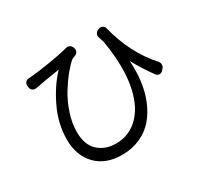

<svg xmlns="http://www.w3.org/2000/svg" viewBox="-154 -955 1307 1224"><g transform="rotate(-30 500.0 -342.5)"><path d="M918 -353.5Q927.7 -342.8 927.7 -328.1Q927.7 -313.5 918 -302.7L907.2 -291Q897.5 -281.2 883.8 -281.7Q870.1 -282.2 861.3 -293Q808.6 -364.3 762.7 -447.3Q762.7 -447.3 762.2 -447.3Q761.7 -447.3 761.7 -446.3Q763.7 -417 763.7 -387.7Q763.7 -342.8 757.8 -299.8Q749 -229.5 723.1 -166.5Q697.3 -103.5 657.2 -56.6Q617.2 -9.8 556.6 17.6Q496.1 44.9 421.9 44.9Q302.7 44.9 233.4 -25.9Q164.1 -96.7 164.1 -215.8Q164.1 -331.1 216.8 -441.4Q269.5 -551.8 339.8 -626Q340.8 -627 340.3 -627.9Q339.8 -628.9 338.9 -627.9Q217.8 -609.4 178.7 -600.6Q165 -598.6 158.2 -597.7Q144.5 -594.7 132.8 -602.5Q121.1 -610.4 119.1 -624L117.2 -639.6Q115.2 -653.3 124.5 -664.1Q133.8 -674.8 147.5 -675.8Q157.2 -675.8 166 -676.8Q222.7 -681.6 309.6 -695.8Q396.5 -710 451.2 -724.6Q464.8 -728.5 477.5 -722.2Q490.2 -715.8 495.1 -702.1L497.1 -696.3Q502 -682.6 495.1 -669.9Q488.3 -657.2 474.6 -652.3Q464.8 -649.4 459 -646.5Q455.1 -645.5 451.2 -642.6Q424.8 -621.1 391.1 -580.1Q357.4 -539.1 323.2 -483.9Q289.1 -428.7 266.1 -359.4Q243.2 -290 243.2 -226.6Q243.2 -130.9 294.4 -84Q345.7 -37.1 424.8 -37.1Q527.3 -37.1 597.2 -112.3Q667 -187.5 688.5 -322.3Q697.3 -377 697.3 -439.5Q697.3 -531.2 678.7 -639.6Q672.9 -657.2 666 -679.7Q661.1 -693.4 668 -706.1Q674.8 -718.8 688.5 -723.6L698.2 -726.6Q703.1 -728.5 708 -728.5Q715.8 -728.5 723.6 -723.6Q735.4 -716.8 738.3 -703.1Q790 -496.1 918 -353.5Z"/></g></svg>

Font: Gen Jyuu GothicL Regular
Style: Regular
Weight: 400
Designer: [Source Han Sans]
Ryoko NISHIZUKA  (kana & ideographs); Paul D. Hunt (Latin, Greek & Cyrillic); Wenlong ZHANG  (bopomofo
Version: Version 1.002.20150607